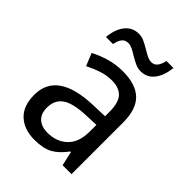

<svg xmlns="http://www.w3.org/2000/svg" viewBox="-214 -842 959 959"><g transform="rotate(45 265.5 -362.5)"><path d="M455 -365V0H392L375 -76H371Q336 -29 299.5 -9.5Q263 10 202 10Q130 10 86.5 -30Q43 -70 43 -149Q43 -311 284 -320L369 -323V-355Q369 -419 343.5 -446.5Q318 -474 267 -474Q232 -474 197.5 -463Q163 -452 125 -433L98 -499Q135 -519 180 -532Q225 -545 272 -545Q365 -545 410 -501.5Q455 -458 455 -365ZM296 -259Q207 -255 170 -228Q133 -201 133 -148Q133 -105 157.5 -83Q182 -61 223 -61Q288 -61 328.5 -100Q369 -139 369 -214V-262ZM336 -607Q317 -607 299.5 -614.5Q282 -622 255 -638Q235 -651 220.5 -657.5Q206 -664 193 -664Q172 -664 160 -650Q148 -636 142 -606H92Q98 -666 125.5 -700Q153 -734 197 -734Q217 -734 234 -726.5Q251 -719 280 -702Q299 -690 313.5 -683.5Q328 -677 340 -677Q360 -677 372 -691Q384 -705 391 -735H440Q434 -676 407 -641.5Q380 -607 336 -607Z"/></g></svg>

Font: Noto Sans Display
Style: Regular
Weight: 400
Designer: Monotype Design team
Foundry: Monotype Imaging Inc.
Version: Version 1.000